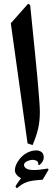

<svg xmlns="http://www.w3.org/2000/svg" viewBox="-20 -738 299 1031"><path d="M142 -711Q144 -692 147.5 -657Q151 -622 156 -572Q162 -511 169 -443.5Q176 -376 181.5 -314Q187 -252 190.5 -205Q194 -158 194 -137Q194 -86 184.5 -46Q175 -6 155 41L128 32L38 -613L131 -718ZM186 148Q188 130 173.5 124Q159 118 142 122Q129 125 119 131.5Q109 138 109 148Q109 159 121.5 167Q134 175 162 175Q191 175 237 167L241 173L209 227Q176 229 153.5 232.5Q131 236 112.5 244.5Q94 253 70 273L63 264Q68 253 77.5 240Q87 227 93 219Q58 200 60 172.5Q62 145 86 115Q102 95 123.5 83.5Q145 72 166 70Q187 68 201 77Q215 86 215 108Q215 129 192 148Z"/></svg>

Font: Bona Nova
Style: Bold
Weight: 700
Designer: Mateusz Machalski
Foundry: Capitalics
Version: Version 4.001; ttfautohint (v1.8.3)